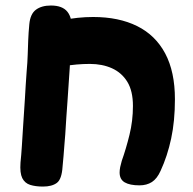

<svg xmlns="http://www.w3.org/2000/svg" viewBox="-20 -661 701 696"><path d="M114.6 -395.7 89.9 -556.6Q146.6 -575.4 204.1 -587.4Q261.6 -599.4 317.6 -599.4Q410.6 -599.4 477 -566.5Q543.4 -533.6 578.8 -467.3Q614.1 -401 614.1 -301Q614.1 -222.4 600.5 -158.9Q586.9 -95.4 562.1 -41.7Q549.4 -13.3 530.7 -1.2Q511.9 10.9 485.8 10.9Q450.7 10.9 432.1 0.1Q413.6 -10.7 413.6 -35.8Q413.6 -44.7 415.7 -55.4Q417.9 -66.2 421.4 -77.9Q437 -121.8 449.4 -172.3Q461.9 -222.9 461.9 -276.9Q461.9 -330.9 441.7 -364.2Q421.4 -397.4 386.1 -413.4Q350.8 -429.3 305.6 -429.3Q257.8 -429.3 208.7 -420.7Q159.6 -412 114.6 -395.7ZM239.8 -551.2Q238.8 -526.2 236.8 -489Q234.8 -451.8 232.8 -415.2Q230.8 -378.6 228.8 -355.6Q226.8 -323.6 224.7 -294.9Q222.6 -266.3 220.6 -237.3Q218.6 -208.3 216.6 -174.3Q215.6 -160.3 213.7 -138.7Q211.8 -117.1 210.3 -95.1Q208.8 -73.1 206.8 -57.1Q204 -11.4 186.2 1.9Q168.4 15.3 135.7 15.3Q109 15.3 89.4 9.2Q69.9 3 60.7 -15.4Q51.6 -33.9 54.3 -71.3Q57.3 -100.6 59.3 -132.2Q61.3 -163.9 63.3 -196.1Q65.3 -228.2 67.3 -257.2Q69.3 -281.4 70.4 -304.9Q71.6 -328.3 73.2 -352.4Q74.8 -376.4 76.6 -402.2Q79.6 -435 80.4 -462Q81.3 -489 82.3 -515.6Q83.3 -542.1 86.3 -573.7Q89.9 -610.7 110.3 -625.8Q130.8 -641 164.6 -641Q206.4 -641 224.5 -618.2Q242.6 -595.3 239.8 -551.2Z"/></svg>

Font: Playpen Sans Hebrew
Style: Regular
Weight: 400
Designer: Tom Grace, Laura Meseguer, Veronika Burian, José Scaglione
Foundry: TypeTogether
Version: Version 2.000